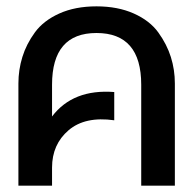

<svg xmlns="http://www.w3.org/2000/svg" viewBox="-20 -585 608 605"><path d="M531 -322V0H425V-318Q425 -481 284 -481Q144 -481 144 -318V-218Q210 -305 340 -295V-206Q248 -219 196 -174.5Q144 -130 144 -57V0H38V-322Q38 -365 50.5 -405.5Q63 -446 90 -483Q117 -520 167 -542.5Q217 -565 284 -565Q351 -565 401.5 -542.5Q452 -520 479 -482.5Q506 -445 518.5 -405Q531 -365 531 -322Z"/></svg>

Font: LT Superior Semi-bold
Style: Regular
Weight: 600
Designer: Daniel Lyons
Foundry: LyonsType
Version: Version 1.0